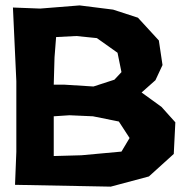

<svg xmlns="http://www.w3.org/2000/svg" viewBox="-20 -697 688 717"><path d="M183.6 -482.4 189.5 -558.6 264.6 -562.5 341.8 -554.7 418.9 -500 433.6 -427.7 407.2 -399.4 329.1 -374 218.8 -380.9H180.7ZM180.7 -262.7 239.3 -266.6 327.1 -262.7 423.8 -243.2 463.9 -181.6 433.6 -130.9 284.2 -117.2 180.7 -114.3V-191.4ZM28.3 -668.9 41 -393.6V-129.9L36.1 -6.8L393.6 0L536.1 -38.1L628.9 -122.1L634.8 -240.2L583 -297.9L508.8 -351.6L560.5 -397.5L586.9 -454.1L573.2 -545.9L495.1 -630.9L402.3 -661.1L277.3 -676.8L129.9 -665Z"/></svg>

Font: MaokenAssortedSans-TC
Style: Regular
Weight: 500
Version: Version 0.83